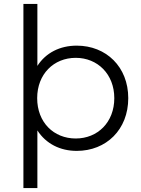

<svg xmlns="http://www.w3.org/2000/svg" viewBox="-20 -762 718 976"><path d="M370 -530C285 -530 213 -494 170 -427V-742H99V194H170V-99C214 -31 286 5 370 5C520 5 632 -103 632 -263C632 -422 520 -530 370 -530ZM365 -58C253 -58 169 -140 169 -263C169 -385 253 -468 365 -468C476 -468 561 -385 561 -263C561 -140 476 -58 365 -58Z"/></svg>

Font: Talent
Style: Regular
Weight: 400
Designer: Mike Powis
Version: Version 1.001;hotconv 1.0.109;makeotfexe 2.5.65596